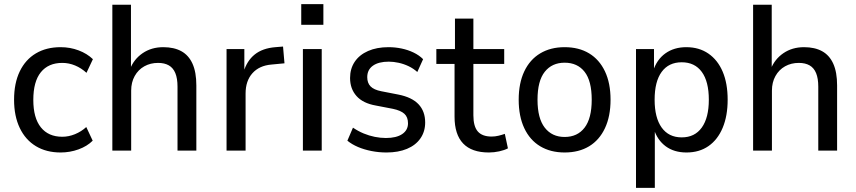

<svg xmlns="http://www.w3.org/2000/svg" viewBox="-20 -728 4138 928"><path d="M273 9Q204 9 153.5 -21.5Q103 -52 75.5 -109.5Q48 -167 48 -246Q48 -326 75.5 -383Q103 -440 153.5 -470Q204 -500 273 -500Q319 -500 360 -484.5Q401 -469 429 -442L398 -376Q373 -399 343 -411.5Q313 -424 281 -424Q214 -424 177.5 -379Q141 -334 141 -245Q141 -158 177.5 -112.5Q214 -67 281 -67Q312 -67 342.5 -79.5Q373 -92 397 -114L428 -48Q401 -21 359.5 -6Q318 9 273 9Z M523 0V-705H613V-393H608Q627 -442 669.5 -471Q712 -500 769 -500Q821 -500 856.5 -480.5Q892 -461 910.5 -420Q929 -379 929 -315V0H838V-309Q838 -349 827.5 -374.5Q817 -400 796 -412Q775 -424 744 -424Q707 -424 677.5 -407.5Q648 -391 631 -360.5Q614 -330 614 -290V0Z M1075 0V-491H1161V-379H1157Q1173 -434 1211 -464.5Q1249 -495 1311 -500L1348 -503L1355 -422L1292 -416Q1233 -411 1200 -374Q1167 -337 1167 -276V0Z M1436 -608V-708H1543V-608ZM1444 0V-491H1535V0Z M1848 9Q1811 9 1775.5 2Q1740 -5 1710.5 -17.5Q1681 -30 1659 -48L1686 -111Q1711 -94 1737.5 -83Q1764 -72 1791.5 -66.5Q1819 -61 1845 -61Q1896 -61 1924 -80Q1952 -99 1952 -132Q1952 -162 1934.5 -178Q1917 -194 1879 -202L1796 -218Q1734 -229 1703 -264Q1672 -299 1672 -351Q1672 -396 1694.5 -429.5Q1717 -463 1759 -481.5Q1801 -500 1858 -500Q1890 -500 1921 -493.5Q1952 -487 1979 -474Q2006 -461 2025 -442L1997 -380Q1978 -397 1955 -408Q1932 -419 1907 -424.5Q1882 -430 1859 -430Q1810 -430 1782.5 -410.5Q1755 -391 1755 -355Q1755 -327 1771 -310.5Q1787 -294 1823 -287L1905 -271Q1971 -258 2003 -224Q2035 -190 2035 -136Q2035 -92 2012 -59Q1989 -26 1947 -8.5Q1905 9 1848 9Z M2343 9Q2260 9 2218.5 -34.5Q2177 -78 2177 -164V-419H2089V-491H2179V-638H2268V-491H2417V-419H2268V-171Q2268 -117 2289.5 -92.5Q2311 -68 2356 -68Q2373 -68 2389.5 -72Q2406 -76 2420 -81L2435 -11Q2418 -2 2393 3.5Q2368 9 2343 9Z M2709 9Q2641 9 2591 -21Q2541 -51 2514 -108.5Q2487 -166 2487 -246Q2487 -326 2514 -383Q2541 -440 2591 -470Q2641 -500 2709 -500Q2778 -500 2827.5 -470Q2877 -440 2904 -383Q2931 -326 2931 -246Q2931 -166 2904 -108.5Q2877 -51 2827.5 -21Q2778 9 2709 9ZM2709 -66Q2771 -66 2805.5 -111Q2840 -156 2840 -246Q2840 -337 2805.5 -381Q2771 -425 2709 -425Q2648 -425 2613 -381Q2578 -337 2578 -246Q2578 -156 2613 -111Q2648 -66 2709 -66Z M3054 180V-491H3141V-383H3136Q3154 -440 3196 -470Q3238 -500 3297 -500Q3359 -500 3404 -469Q3449 -438 3473 -381.5Q3497 -325 3497 -246Q3497 -168 3473 -110.5Q3449 -53 3404.5 -22Q3360 9 3298 9Q3238 9 3197.5 -21Q3157 -51 3140 -105H3145V180ZM3275 -64Q3338 -64 3372 -111.5Q3406 -159 3406 -246Q3406 -334 3372 -380.5Q3338 -427 3275 -427Q3212 -427 3178 -380.5Q3144 -334 3144 -246Q3144 -159 3178 -111.5Q3212 -64 3275 -64Z M3620 0V-705H3710V-393H3705Q3724 -442 3766.5 -471Q3809 -500 3866 -500Q3918 -500 3953.5 -480.5Q3989 -461 4007.5 -420Q4026 -379 4026 -315V0H3935V-309Q3935 -349 3924.5 -374.5Q3914 -400 3893 -412Q3872 -424 3841 -424Q3804 -424 3774.5 -407.5Q3745 -391 3728 -360.5Q3711 -330 3711 -290V0Z"/></svg>

Font: Nunito Sans 10pt SemiCondensed Medium
Style: Regular
Weight: 500
Width: 4
Designer: Vernon Adams
Foundry: Vernon Adams
Version: Version 3.101;gftools[0.9.27]